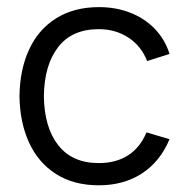

<svg xmlns="http://www.w3.org/2000/svg" viewBox="-20 -520 539 553"><path d="M264.6 13.7Q192.4 13.7 141.4 -18.8Q90.3 -51.3 63.7 -109.4Q37.1 -167.5 36.1 -243.2Q37.1 -319.8 64 -377.7Q90.8 -435.5 142.1 -467.5Q193.4 -499.5 265.1 -499.5Q314 -499.5 355.2 -483.4Q396.5 -467.3 425.8 -437Q455.1 -406.7 468.3 -364.7L403.8 -344.2Q386.7 -387.7 349.6 -411.9Q312.5 -436 264.6 -436Q187 -436 147.2 -384Q107.4 -332 106.4 -243.2Q107.4 -153.3 147.7 -101.8Q188 -50.3 264.6 -50.3Q314.5 -50.3 349.1 -72.8Q383.8 -95.2 401.9 -138.7L468.3 -119.1Q441.4 -54.7 388.9 -20.5Q336.4 13.7 264.6 13.7Z"/></svg>

Font: Potro Sans Bangla
Style: Regular
Weight: 400
Designer: Jayed Ahsan Saad
Foundry: Codepotro
Version: Potro Sans Bangla; Version 0.905